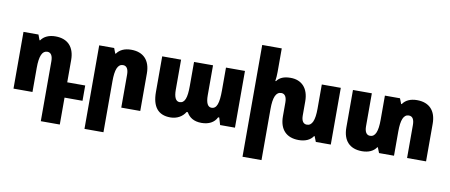

<svg xmlns="http://www.w3.org/2000/svg" viewBox="-81 -1106 3965 1693"><g transform="rotate(10 1901.5 -259.5)"><path d="M342 241H512V0H673V-137H512V-336C512 -453 450 -518 341 -518C283 -518 238 -498 212 -460H207L189 -508H55V0H225V-216C225 -321 247 -372 293 -372C326 -372 342 -344 342 -295Z M733 241H903V-216C903 -321 924 -372 971 -372C1004 -372 1020 -344 1020 -295V0H1190V-336C1190 -453 1128 -518 1019 -518C960 -518 916 -498 890 -460H885L867 -507H733Z M1460 10C1519 10 1568 -18 1594 -62H1605C1628 -19 1670 10 1739 10C1803 10 1853 -15 1876 -64H1886L1905 0H2038V-508H1868V-304C1868 -190 1851 -137 1803 -137C1769 -137 1752 -173 1752 -239V-508H1582V-293C1582 -188 1565 -137 1517 -137C1483 -137 1466 -173 1466 -239V-508H1297V-189C1297 -57 1351 10 1460 10Z M2726 -508V-292C2726 -187 2704 -136 2657 -136C2623 -136 2608 -165 2608 -210V-336C2608 -453 2545 -518 2446 -518C2384 -518 2347 -500 2323 -467H2317C2321 -494 2323 -522 2323 -549V-760H2148V241H2318V-216C2318 -321 2340 -372 2388 -372C2421 -372 2437 -344 2437 -295V-172C2437 -55 2499 10 2609 10C2668 10 2713 -10 2738 -48H2743L2762 0H2896V-508Z M3578 -518C3520 -518 3475 -498 3450 -460H3445L3426 -508H3291V-292C3291 -187 3270 -136 3223 -136C3190 -136 3174 -165 3174 -213V-508H3005V-172C3005 -55 3066 10 3176 10C3234 10 3279 -10 3304 -48H3309L3328 0H3462V-216C3462 -321 3483 -372 3530 -372C3564 -372 3579 -344 3579 -295V0H3749V-336C3749 -453 3688 -518 3578 -518Z"/></g></svg>

Font: Noto Sans Armenian Condensed Black
Style: Regular
Weight: 900
Width: 3
Designer: Monotype Design Team
Foundry: Monotype Imaging Inc.
Version: Version 2.008